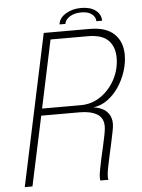

<svg xmlns="http://www.w3.org/2000/svg" viewBox="-57 -887 691 932"><g transform="rotate(-5 288.0 -421.0)"><path d="M25.5 0 182.5 -737.5H405.5Q486 -737.5 525.5 -699.5Q565 -661.5 565 -597.5Q565 -558 552 -517.5Q539 -477 515.5 -442Q492 -407 460.2 -384Q428.5 -361 390.5 -356.5Q411.5 -354.5 431.8 -345.2Q452 -336 465.2 -317.2Q478.5 -298.5 478.5 -268Q478.5 -256 473.5 -231Q468.5 -206 461.8 -174.8Q455 -143.5 448 -112.5Q441 -81.5 436.2 -56Q431.5 -30.5 431.5 -17.5Q431.5 -11 432 -6.5Q432.5 -2 433.5 0H394Q392.5 -4 392.5 -15.5Q392.5 -27.5 397 -52.2Q401.5 -77 408.2 -107.2Q415 -137.5 422 -167.8Q429 -198 433.5 -222.5Q438 -247 438 -259.5Q438 -302 406.8 -320.2Q375.5 -338.5 323 -338.5H118L138.5 -353L63 0ZM139.5 -358.5 124.5 -372.5H330.5Q385.5 -372.5 429.2 -403Q473 -433.5 498.8 -482.5Q524.5 -531.5 524.5 -587.5Q524.5 -640.5 493.8 -671.8Q463 -703 394.5 -703H196L217 -724ZM262.5 -772Q266 -803 298.2 -822.8Q330.5 -842.5 374 -842.5Q418 -842.5 444 -822.8Q470 -803 470 -772H442Q442 -792 424 -806.5Q406 -821 372 -821Q338.5 -821 316 -806.5Q293.5 -792 291 -772Z"/></g></svg>

Font: Epilogue ExtraLight
Style: Italic
Weight: 250
Italic angle: -12°
Designer: Tyler Finck
Foundry: Etcetera Type Co
Version: Version 2.112